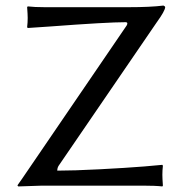

<svg xmlns="http://www.w3.org/2000/svg" viewBox="-20 -671 662 694"><path d="M187 -54.2Q245.1 -54.2 340.1 -59.1Q435.1 -64 501 -69.3L566.9 -75.2L568.8 -71.8Q566.9 -55.7 566.9 -39.1Q566.9 -26.9 568.8 0L566.9 2.9Q541.5 0 496.1 0H132.8L45.9 2.9L43 -1Q49.8 -9.8 60.5 -25.9Q66.4 -34.7 68.8 -38.1L438 -579.1Q443.8 -589.8 435.1 -590.8Q366.7 -590.8 160.2 -575.2Q116.2 -571.8 80.1 -569.8L78.1 -573.2Q80.1 -589.4 80.1 -606Q80.1 -618.2 78.1 -645L80.1 -647.9Q104.5 -645 141.1 -645H444.8Q523.9 -645 570.8 -650.9Q576.2 -648.9 577.1 -645Q576.2 -631.3 546.9 -590.8L191.9 -71.8Q187 -64 187 -54.2Z"/></svg>

Font: Linux Biolinum O
Style: Regular
Weight: 400
Designer: Philipp H. Poll
Foundry: Philipp H. Poll
Version: Version 1.0.4